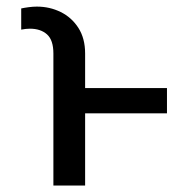

<svg xmlns="http://www.w3.org/2000/svg" viewBox="-20 -573 580 593"><path d="M242.9 0H144.9V-407.7Q144.9 -449.2 125.2 -466.8Q105.5 -484.4 72.4 -484.4Q59.7 -484.4 45.5 -481.5V-546.9Q55 -549 68.5 -550.8Q82 -552.6 93.8 -552.6Q133.5 -552.6 167.4 -535.9Q201.3 -519.2 222.1 -486.9Q242.9 -454.5 242.9 -407.7V-301.1H495.7V-223H242.9Z"/></svg>

Font: Inter Alia
Style: Regular
Weight: 400
Designer: Rasmus Andersson (Latin, Greek, Cyrillic etc.) and Evan from Shavian.info (Shavian, old style figures)
Foundry: Shavian.info
Version: Version 0.001;git-37ab20767